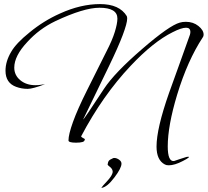

<svg xmlns="http://www.w3.org/2000/svg" viewBox="-20 -667 1019 942"><path d="M808 144Q796 144 789 140Q748 119 748 52Q748 -36 809 -210Q835 -281 860.5 -353Q886 -425 912 -497Q913 -501 913.5 -504Q914 -507 914 -510Q914 -531 893 -531Q870 -531 827 -509Q732 -462 621 -344Q484 -199 378 2Q380 7 390 11.5Q400 16 395 20Q395 33 353 33Q316 33 316 22Q316 -7 338 -68.5Q360 -130 407 -224L502 -414Q531 -470 543.5 -511Q556 -552 556 -576Q556 -629 468 -629Q391 -629 251 -563Q172 -525 114 -461Q50 -393 50 -335Q50 -298 79.5 -273.5Q109 -249 154 -249Q171 -249 187 -252L201 -254Q140 -231 116 -231Q86 -231 59 -241Q7 -260 7 -320Q7 -366 35 -413Q59 -455 125 -508Q194 -565 275 -601Q376 -647 471 -647Q566 -647 602 -588Q604 -582 604 -576Q604 -553 582 -494.5Q560 -436 514 -341L388 -81Q390 -78 490 -231Q542 -310 679 -428Q811 -542 862 -556Q875 -560 892 -560Q928 -560 953.5 -539.5Q979 -519 979 -497Q979 -489 975 -484Q900 -370 849 -202Q826 -126 814.5 -62.5Q803 1 803 51Q803 127 834 123Q844 119 859 114.5Q874 110 895 103Q898 102 903 102Q918 102 877 123Q837 144 808 144ZM477 255 486 243Q496 232 503 224.5Q510 217 514 212Q523 201 527.5 192.5Q532 184 533 177Q533 164 522 154Q509 144 508 141Q509 135 510 130.5Q511 126 514 122Q516 119 521 116Q526 113 535 109Q536 108 543 108Q554 109 565 117Q576 125 576 136Q576 158 541 204Q505 252 477 255Z"/></svg>

Font: Ephesis
Style: Regular
Weight: 400
Designer: Robert E. Leuschke
Foundry: Robert E. Leuschke
Version: Version 1.010; ttfautohint (v1.8.3)